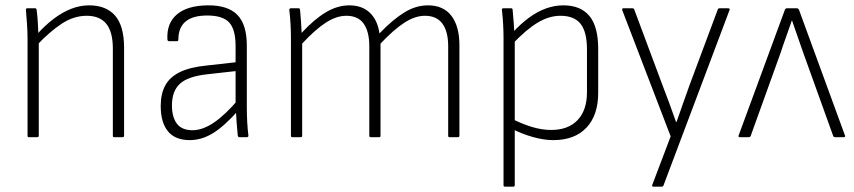

<svg xmlns="http://www.w3.org/2000/svg" viewBox="-20 -513 3194 718"><path d="M407 0Q402 0 402 -5V-331Q402 -394 377.5 -424Q353 -454 304 -454Q256 -454 211 -424.5Q166 -395 116 -342V-382Q148 -418 180.5 -442.5Q213 -467 246 -480Q279 -493 313 -493Q377 -493 410.5 -454.5Q444 -416 444 -334V-5Q444 0 438 0ZM88 0Q83 0 83 -5V-367Q83 -394 81 -423Q79 -452 77 -475Q76 -482 82 -482H112Q116 -482 117 -476Q120 -455 121.5 -427.5Q123 -400 124 -376L125 -363V-5Q125 0 119 0Z M875 0Q870 0 869 -7Q867 -27 865 -53.5Q863 -80 862 -103L861 -120V-341Q861 -403 837 -429Q813 -455 755 -455Q647 -455 647 -365Q647 -359 642 -359H612Q606 -359 606 -367Q603 -426 641.5 -459Q680 -492 756 -493Q831 -494 867 -458Q903 -422 903 -342V-114Q903 -83 904.5 -56Q906 -29 909 -6Q909 0 903 0ZM690 11Q635 11 608 -22Q581 -55 581 -117Q581 -162 598 -193.5Q615 -225 653 -243.5Q691 -262 753 -268L869 -281V-248L753 -235Q682 -227 652.5 -199.5Q623 -172 623 -119Q623 -75 641.5 -50.5Q660 -26 700 -26Q738 -26 780.5 -55Q823 -84 873 -143L874 -103Q819 -41 776.5 -15Q734 11 690 11Z M1073 0Q1068 0 1068 -5V-367Q1068 -396 1066.5 -423Q1065 -450 1062 -475Q1061 -482 1068 -482H1097Q1101 -482 1102 -477Q1104 -456 1105.5 -434.5Q1107 -413 1108 -390Q1155 -441 1198.5 -467Q1242 -493 1286 -493Q1334 -493 1363 -465.5Q1392 -438 1399 -388Q1449 -440 1492 -466.5Q1535 -493 1580 -493Q1638 -493 1668 -454Q1698 -415 1698 -344V-5Q1698 0 1692 0H1661Q1656 0 1656 -5V-340Q1656 -395 1634.5 -424.5Q1613 -454 1569 -454Q1532 -454 1492 -428Q1452 -402 1403 -350V-5Q1403 0 1398 0H1367Q1361 0 1361 -5V-340Q1361 -395 1340 -424.5Q1319 -454 1275 -454Q1238 -454 1198 -428Q1158 -402 1110 -350V-5Q1110 0 1104 0Z M2049 11Q2014 11 1973 -0.5Q1932 -12 1895 -31L1894 -69Q1931 -50 1968.5 -38.5Q2006 -27 2041 -27Q2105 -27 2140 -64Q2175 -101 2175 -168V-328Q2175 -394 2151 -424Q2127 -454 2076 -454Q2033 -454 1990 -428Q1947 -402 1895 -347L1894 -388Q1927 -424 1958.5 -447Q1990 -470 2022 -481.5Q2054 -493 2087 -493Q2151 -493 2184 -453.5Q2217 -414 2217 -330V-166Q2217 -82 2173 -35.5Q2129 11 2049 11ZM1868 185Q1863 185 1863 180V-370Q1863 -395 1861.5 -422.5Q1860 -450 1857 -475Q1856 -482 1862 -482H1892Q1897 -482 1897 -476Q1899 -454 1901 -429.5Q1903 -405 1903 -387L1905 -367V180Q1905 185 1899 185Z M2423 185Q2420 185 2419 183Q2418 181 2419 179L2488 -3L2307 -475Q2305 -482 2311 -482H2345Q2351 -482 2352 -477L2458 -193Q2471 -160 2483.5 -125.5Q2496 -91 2508 -57H2510Q2522 -91 2534 -125.5Q2546 -160 2558 -193L2664 -477Q2665 -482 2671 -482H2703Q2711 -482 2708 -475L2461 181Q2459 185 2454 185Z M2747 0Q2740 0 2742 -6L2915 -476Q2917 -482 2923 -482H2960Q2965 -482 2968 -476L3140 -6Q3141 -4 3140 -2Q3139 0 3136 0H3103Q3098 0 3096 -4L2983 -318Q2973 -347 2962.5 -377Q2952 -407 2942 -436H2941Q2931 -406 2920 -376Q2909 -346 2899 -315L2787 -4Q2785 0 2781 0Z"/></svg>

Font: Sofia Sans Semi Condensed ExtraLight
Style: Regular
Weight: 250
Version: Version 4.100